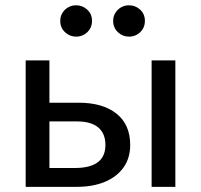

<svg xmlns="http://www.w3.org/2000/svg" viewBox="-20 -724 779 744"><path d="M79.5 0V-490H171.5V-73H269.5Q329 -73 358.8 -95.2Q388.5 -117.5 388.5 -162.5Q388.5 -206.5 360.8 -230Q333 -253.5 278.5 -253.5H157V-326H285Q378 -326 431.2 -283.8Q484.5 -241.5 484.5 -162.5Q484.5 -111 458.5 -74.8Q432.5 -38.5 386 -19.2Q339.5 0 277.5 0ZM567.5 0V-490H659.5V0ZM275 -582Q250.5 -582 232 -599.2Q213.5 -616.5 213.5 -643Q213.5 -660.5 222 -674.2Q230.5 -688 244.5 -695.8Q258.5 -703.5 275 -703.5Q300 -703.5 318.2 -686.5Q336.5 -669.5 336.5 -643Q336.5 -625 328 -611.2Q319.5 -597.5 305.5 -589.8Q291.5 -582 275 -582ZM480 -582Q455.5 -582 437 -599.2Q418.5 -616.5 418.5 -643Q418.5 -660.5 427 -674.2Q435.5 -688 449.5 -695.8Q463.5 -703.5 480 -703.5Q505 -703.5 523.2 -686.5Q541.5 -669.5 541.5 -643Q541.5 -625 533 -611.2Q524.5 -597.5 510.5 -589.8Q496.5 -582 480 -582Z"/></svg>

Font: Geologica Cursive Light
Style: Regular
Weight: 300
Designer: Sindre Bremnes, Frode Helland
Foundry: Monokrom Skriftforlag AS
Version: Version 1.010;gftools[0.9.28]